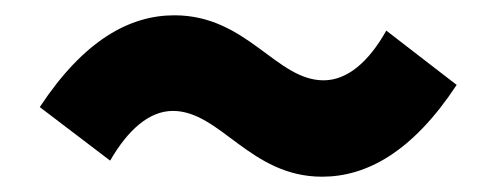

<svg xmlns="http://www.w3.org/2000/svg" viewBox="-20 -503 649 251"><path d="M401 -272C459 -272 519 -304 577 -392L485 -463C462 -422 434 -398 403 -398C341 -398 303 -483 208 -483C150 -483 90 -451 32 -363L124 -293C147 -333 175 -358 206 -358C268 -358 307 -272 401 -272Z"/></svg>

Font: Noto Sans HK Black
Style: Regular
Weight: 900
Designer: Ryoko NISHIZUKA 西塚涼子 (kana, bopomofo & ideographs); Paul D. Hunt (Latin, Greek & Cyrillic); Sandoll Communications 산돌커뮤니
Foundry: Adobe
Version: Version 2.004;hotconv 1.0.118;makeotfexe 2.5.65603